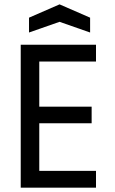

<svg xmlns="http://www.w3.org/2000/svg" viewBox="-20 -860 525 880"><path d="M420 -655V-578H160V-371H400V-295H160V-77H420V0H75V-655ZM253 -840 393 -779V-711L253 -760L113 -711V-779Z"/></svg>

Font: Ropa Sans
Style: Regular
Weight: 400
Designer: Botio Nikoltchev
Foundry: Botio Nikoltchev
Version: Version 1.100